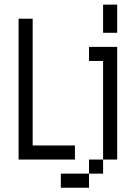

<svg xmlns="http://www.w3.org/2000/svg" viewBox="-20 -708 540 852"><path d="M500 -562.5H437.5V-687.5H500ZM62.5 -625H125V-62.5H312.5V0H62.5ZM250 62.5H375V125H250ZM375 0H437.5V62.5H375ZM375 -500H500V0H437.5V-437.5H375Z"/></svg>

Font: ChillBitmapSE 16px
Style: Regular
Weight: 400
Designer: Designed by Warren2060
Foundry: ChillType
Version: Version 1.000